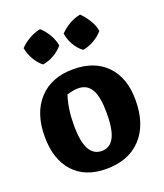

<svg xmlns="http://www.w3.org/2000/svg" viewBox="-138 -832 800 937"><g transform="rotate(-20 261.5 -364.0)"><path d="M253 12Q144 12 83.5 -54.5Q23 -121 23 -239Q23 -361 87.5 -431Q152 -501 265 -501Q376 -501 438.5 -436Q501 -371 501 -256Q501 -130 435.5 -59Q370 12 253 12ZM262 -78Q304 -78 325.5 -117.5Q347 -157 347 -245Q347 -328 325 -366.5Q303 -405 256 -405Q234 -405 198 -395Q187 -361 181.5 -324Q176 -287 176 -243Q176 -156 198 -117Q220 -78 262 -78ZM181 -740Q205 -718 221 -690.5Q237 -663 242 -633Q223 -610 194.5 -593.5Q166 -577 136 -573Q113 -591 96.5 -619.5Q80 -648 74 -680Q95 -702 123 -718Q151 -734 181 -740ZM389 -740Q411 -718 428 -690.5Q445 -663 450 -633Q431 -610 402 -593.5Q373 -577 344 -573Q320 -591 303.5 -619.5Q287 -648 282 -680Q303 -702 330.5 -718Q358 -734 389 -740Z"/></g></svg>

Font: Piazzolla
Style: Bold
Weight: 700
Designer: Juan Pablo del Peral
Foundry: Huerta Tipografica
Version: Version 1.330